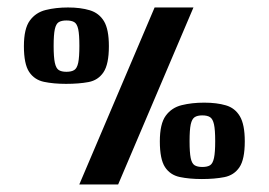

<svg xmlns="http://www.w3.org/2000/svg" viewBox="-20 -480 719 514"><path d="M497.9 -460 296.3 13.8H192.3L393.9 -460ZM635.3 -101.6Q635.3 -53.2 620.9 -32.1Q606.5 -10.9 580.6 -5.8Q554.7 -0.7 520.4 -0.7Q487.1 -0.7 461.3 -6.1Q435.5 -11.6 421.7 -32.7Q407.9 -53.8 407.9 -101.6Q407.9 -148.6 423.7 -170.2Q439.5 -191.9 466.5 -198.5Q493.4 -205.2 526.7 -205.2Q560.3 -205.2 584.7 -198Q609.1 -190.9 622.2 -168.7Q635.3 -146.6 635.3 -101.6ZM556.1 -102.2Q556.1 -132.5 552.9 -147Q549.7 -161.5 542.4 -166.3Q535.1 -171.1 521.6 -171.1Q508.4 -171.1 501.1 -166.3Q493.8 -161.5 490.6 -147Q487.5 -132.5 487.5 -102.2Q487.5 -71.9 490.5 -57.1Q493.5 -42.3 501 -37.6Q508.4 -33 521.6 -33Q535.1 -33 542.4 -37.6Q549.7 -42.3 552.9 -57.1Q556.1 -71.9 556.1 -102.2ZM271.5 -356.4Q271.5 -308 257 -286.5Q242.6 -265.1 216.9 -260.3Q191.2 -255.5 156.8 -255.5Q123.5 -255.5 97.7 -260.9Q72 -266.4 58 -287.5Q44 -308.6 44 -356.4Q44 -403.4 59.9 -425Q75.7 -446.7 102.6 -453.3Q129.5 -460 162.1 -460Q195.8 -460 220.5 -452.5Q245.2 -445 258.4 -423.2Q271.5 -401.4 271.5 -356.4ZM192.5 -357.1Q192.5 -387.4 189.4 -401.9Q186.2 -416.4 178.7 -420.8Q171.3 -425.2 157.8 -425.2Q144.9 -425.2 137.4 -420.8Q130 -416.4 126.8 -401.9Q123.6 -387.4 123.6 -357.1Q123.6 -327.1 126.8 -312.1Q130 -297.1 137.3 -292.5Q144.6 -287.8 157.8 -287.8Q171.3 -287.8 178.7 -292.5Q186.2 -297.1 189.4 -312.1Q192.5 -327.1 192.5 -357.1Z"/></svg>

Font: Genos Thin
Style: Regular
Weight: 100
Designer: Robert E. Leuschke
Foundry: Robert E. Leuschke
Version: Version 1.010